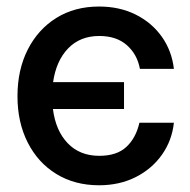

<svg xmlns="http://www.w3.org/2000/svg" viewBox="-20 -547 574 579"><path d="M278.8 11.7Q205.1 11.7 149.7 -22.5Q94.2 -56.6 63.5 -117.4Q32.7 -178.2 32.7 -256.8Q32.7 -336.4 63.7 -397.5Q94.7 -458.5 149.9 -492.9Q205.1 -527.3 278.8 -527.3Q340.3 -527.3 388.9 -503.2Q437.5 -479 467.8 -436.5Q498 -394 504.4 -339.4H401.9Q394 -382.8 362.8 -410.6Q331.5 -438.5 279.3 -438.5Q221.7 -438.5 185.5 -401.1Q149.4 -363.8 140.1 -299.3H354V-218.3H139.6Q147.9 -152.8 184.3 -115Q220.7 -77.1 279.3 -77.1Q332.5 -77.1 361.3 -104.2Q390.1 -131.3 400.4 -176.8H504.4Q498.5 -123 468.3 -80.3Q438 -37.6 389.2 -12.9Q340.3 11.7 278.8 11.7Z"/></svg>

Font: Inter Display Medium
Style: Regular
Weight: 500
Designer: Rasmus Andersson
Foundry: rsms
Version: Version 4.001;git-9221beed3